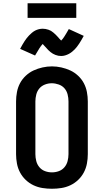

<svg xmlns="http://www.w3.org/2000/svg" viewBox="-20 -1155 640 1183"><path d="M300 8Q271 8 242 3.5Q213 -1 186.5 -13.5Q160 -26 138.5 -46.5Q117 -67 103.5 -92.5Q90 -118 84.5 -147Q79 -176 79 -205V-530Q79 -559 84.5 -588Q90 -617 103.5 -642.5Q117 -668 139 -688.5Q161 -709 187 -721Q213 -733 242 -739.5Q271 -746 300 -746Q329 -746 358 -739.5Q387 -733 413 -721Q439 -709 461 -688.5Q483 -668 496.5 -642.5Q510 -617 515.5 -588Q521 -559 521 -530V-205Q521 -176 515.5 -147Q510 -118 496.5 -92.5Q483 -67 461.5 -46.5Q440 -26 413.5 -13.5Q387 -1 358 3.5Q329 8 300 8ZM300 -93Q322 -93 342.5 -100.5Q363 -108 377 -124.5Q391 -141 396.5 -162.5Q402 -184 402 -205V-530Q402 -552 396.5 -573.5Q391 -595 377 -611Q363 -627 341.5 -634.5Q320 -642 299 -642Q277 -642 256.5 -634Q236 -626 222.5 -610Q209 -594 203.5 -572.5Q198 -551 198 -530V-205Q198 -184 203.5 -162.5Q209 -141 223 -124.5Q237 -108 257.5 -100.5Q278 -93 300 -93ZM357 -810Q348 -810 339.5 -811.5Q331 -813 322 -816.5Q313 -820 306 -824Q299 -828 291.5 -834Q284 -840 277.5 -846.5Q271 -853 266 -859Q261 -865 254 -872Q247 -879 243 -884Q237 -877 232.5 -871.5Q228 -866 222.5 -857Q217 -848 210.5 -837Q204 -826 196 -813L104 -854Q111 -868 118 -879.5Q125 -891 131.5 -901.5Q138 -912 145 -920.5Q152 -929 159 -936.5Q166 -944 176 -952.5Q186 -961 196.5 -966.5Q207 -972 219 -975Q231 -978 243 -978Q252 -978 260.5 -976.5Q269 -975 278 -972Q287 -969 294 -965Q301 -961 308.5 -954.5Q316 -948 322.5 -942Q329 -936 334 -930Q339 -924 345.5 -917Q352 -910 357 -905Q363 -911 367.5 -917Q372 -923 377.5 -931.5Q383 -940 389.5 -951Q396 -962 404 -976L496 -934Q489 -921 482 -909Q475 -897 468.5 -887Q462 -877 455 -868Q448 -859 441 -851.5Q434 -844 424 -836Q414 -828 403.5 -822.5Q393 -817 381 -813.5Q369 -810 357 -810ZM150 -1045V-1135H450V-1045Z"/></svg>

Font: Iosevka Slab Extended
Style: Bold
Weight: 700
Width: 7
Monospace: yes
Designer: Belleve Invis
Foundry: Belleve Invis
Version: Version 11.1.0; ttfautohint (v1.8.3)